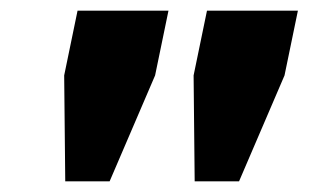

<svg xmlns="http://www.w3.org/2000/svg" viewBox="-20 -749 577 359"><path d="M102 -410 100 -608 125 -729H295L270 -608L185 -410ZM344 -410 342 -608 367 -729H537L512 -608L427 -410Z"/></svg>

Font: Mona Sans ExtraLight Black
Style: Italic
Weight: 900
Italic angle: -11.6951°
Version: Version 2.000